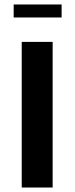

<svg xmlns="http://www.w3.org/2000/svg" viewBox="-20 -837 333 857"><path d="M41 -759V-817H255V-759ZM77 0V-650H215V0Z"/></svg>

Font: Arsenal SC
Style: Bold
Weight: 700
Designer: Andrij Shevchenko
Foundry: Stairsfor
Version: Version 2.001; ttfautohint (v1.8.4.7-5d5b)